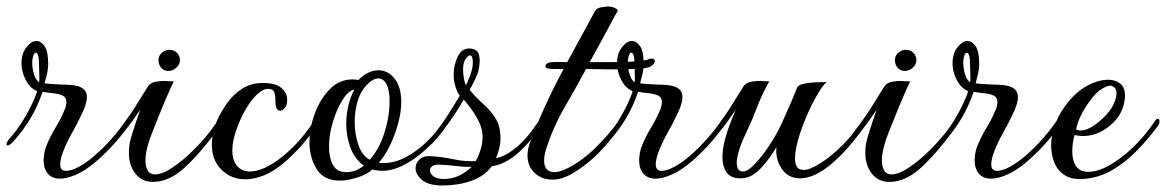

<svg xmlns="http://www.w3.org/2000/svg" viewBox="-30 -542 3583 590"><path d="M155 7Q130 7 117 -8.5Q104 -24 104 -49Q104 -60 106.5 -73.5Q109 -87 115 -100Q126 -126 140.5 -149.5Q155 -173 167 -201Q174 -216 174 -228Q174 -243 162 -248.5Q150 -254 133 -255.5Q116 -257 101 -260Q85 -214 63.5 -178Q42 -142 10 -106Q-1 -95 -6 -95Q-10 -95 -10 -99Q-10 -106 1 -118Q23 -143 40.5 -171.5Q58 -200 69.5 -225Q81 -250 84 -262Q62 -271 49 -296.5Q36 -322 36 -347Q36 -377 51 -396.5Q66 -416 82 -416Q96 -416 107 -400Q118 -384 118 -346Q118 -330 114 -313.5Q110 -297 107 -286Q119 -284 135 -283.5Q151 -283 162 -282Q175 -282 187.5 -281Q200 -280 210 -277Q237 -269 237 -244Q237 -222 220 -189Q207 -161 191 -133Q175 -105 164 -76Q160 -66 157.5 -55.5Q155 -45 155 -37Q155 -17 173 -17Q183 -17 199 -23Q227 -35 257.5 -61Q288 -87 315 -118Q342 -149 359 -175Q368 -188 375 -188Q379 -188 379 -183Q379 -176 371 -165Q354 -138 325.5 -105.5Q297 -73 265 -45.5Q233 -18 203 -5Q175 7 155 7ZM90 -289Q91 -293 91 -303Q91 -311 90.5 -320.5Q90 -330 90 -340Q90 -382 79 -380Q75 -379 72 -370Q69 -361 69 -349Q69 -332 74.5 -314Q80 -296 90 -289Z M488 -324Q473 -324 465 -334Q457 -344 457 -357Q457 -371 467.5 -380Q478 -389 490 -389Q505 -389 514 -379.5Q523 -370 523 -357Q523 -344 512 -334Q501 -324 488 -324ZM440 17Q406 17 386 -8.5Q366 -34 366 -73Q366 -101 376 -130Q381 -146 388 -167.5Q395 -189 401 -205Q388 -186 374.5 -167Q361 -148 345 -130Q336 -120 328 -120Q324 -120 324 -124Q324 -128 329 -134Q364 -179 387.5 -217Q411 -255 423 -274Q431 -288 449 -291Q467 -294 480 -293Q484 -293 489 -292.5Q494 -292 504 -292Q498 -280 485.5 -251.5Q473 -223 460 -190.5Q447 -158 437 -133Q428 -111 422.5 -89Q417 -67 417 -49Q417 -30 424 -18Q431 -6 446 -6Q466 -6 492 -22Q518 -38 544.5 -62Q571 -86 593.5 -111.5Q616 -137 629 -157Q633 -163 638 -163Q643 -163 643 -155Q643 -149 639 -144Q587 -73 538.5 -28Q490 17 440 17Z M724 9Q681 9 651 -20Q621 -49 621 -98Q621 -115 625 -134Q629 -153 638 -174Q649 -198 667.5 -224.5Q686 -251 713.5 -269Q741 -287 777 -287Q817 -287 834 -272.5Q851 -258 852 -241Q854 -222 846.5 -212Q839 -202 831 -202Q819 -202 817 -220Q816 -228 816 -239.5Q816 -251 812 -260Q808 -269 795 -269Q778 -269 760.5 -252.5Q743 -236 728 -211Q713 -186 703 -161Q684 -114 684 -80Q684 -49 698.5 -32Q713 -15 738 -15Q780 -15 837 -60Q870 -87 894.5 -116Q919 -145 943 -182Q946 -186 949 -186Q953 -186 955 -181.5Q957 -177 954 -172Q934 -139 903.5 -103Q873 -67 838 -38Q809 -14 779.5 -2.5Q750 9 724 9Z M1014 13Q965 13 943 -22.5Q921 -58 921 -105Q921 -149 937.5 -193.5Q954 -238 983.5 -268Q1013 -298 1053 -298Q1055 -298 1062 -297.5Q1069 -297 1071 -296Q1101 -326 1133 -326Q1162 -326 1182.5 -300.5Q1203 -275 1203 -229Q1203 -197 1193 -161Q1183 -125 1167.5 -93.5Q1152 -62 1134 -42Q1138 -41 1141 -41Q1144 -41 1148 -41Q1183 -41 1217 -59Q1251 -77 1281.5 -106.5Q1312 -136 1335 -171Q1340 -177 1342 -177Q1347 -177 1347 -170Q1347 -163 1343 -158Q1333 -140 1312 -116.5Q1291 -93 1263.5 -70Q1236 -47 1205 -32Q1174 -17 1143 -17Q1136 -17 1128.5 -18.5Q1121 -20 1114 -21Q1098 -6 1068 3.5Q1038 13 1014 13ZM1106 -51Q1135 -83 1151 -133Q1167 -183 1167 -229Q1167 -235 1167 -241Q1167 -247 1166 -252Q1163 -278 1154 -289.5Q1145 -301 1133 -301Q1115 -301 1095.5 -279.5Q1076 -258 1068 -228Q1060 -199 1060 -167Q1060 -130 1071 -97.5Q1082 -65 1106 -51ZM1034 -13Q1063 -13 1088 -33Q1060 -53 1047 -88Q1034 -123 1034 -162Q1034 -190 1040.5 -217.5Q1047 -245 1059 -267Q1040 -263 1022 -234Q1004 -205 992.5 -166Q981 -127 981 -91Q981 -58 993 -35.5Q1005 -13 1034 -13Z M1330 28Q1287 28 1267 11Q1247 -6 1247 -25Q1247 -41 1259.5 -52.5Q1272 -64 1295 -62Q1329 -60 1364 -52.5Q1399 -45 1432 -47Q1441 -63 1447 -83Q1453 -103 1453 -122Q1453 -144 1442.5 -166Q1432 -188 1418.5 -206.5Q1405 -225 1395 -236Q1375 -201 1351.5 -168Q1328 -135 1301 -104Q1291 -93 1284 -93Q1280 -93 1280 -97Q1280 -101 1291 -114Q1320 -148 1345 -187Q1370 -226 1383 -248Q1376 -256 1370 -274.5Q1364 -293 1364 -312Q1364 -341 1376 -367Q1388 -393 1412 -393Q1426 -393 1435 -385.5Q1444 -378 1444 -356Q1444 -349 1443 -341Q1442 -333 1440 -323Q1436 -310 1427 -292Q1418 -274 1413 -266Q1434 -241 1456 -221.5Q1478 -202 1493 -178Q1508 -154 1508 -115Q1508 -102 1504 -85.5Q1500 -69 1494 -56Q1520 -60 1553.5 -86.5Q1587 -113 1619 -161Q1626 -172 1634 -172Q1639 -172 1639 -167Q1639 -164 1636 -159Q1599 -104 1560.5 -70.5Q1522 -37 1481 -31Q1458 0 1417.5 14Q1377 28 1330 28ZM1402 -280Q1405 -288 1410.5 -299.5Q1416 -311 1420 -327Q1423 -339 1423 -349Q1423 -372 1414 -372Q1409 -372 1401 -361Q1393 -350 1393 -328Q1393 -315 1395.5 -301Q1398 -287 1402 -280ZM1333 8Q1360 8 1381.5 -2.5Q1403 -13 1419 -29Q1393 -29 1370 -32Q1347 -35 1321 -36Q1306 -37 1298.5 -31.5Q1291 -26 1291 -18Q1291 -9 1301.5 -0.5Q1312 8 1333 8Z M1668 10Q1635 10 1613 -10.5Q1591 -31 1591 -64Q1591 -81 1597 -99Q1617 -154 1644 -213.5Q1671 -273 1702 -330H1668Q1646 -330 1646 -339Q1646 -344 1652.5 -347.5Q1659 -351 1668 -351Q1678 -352 1689 -351.5Q1700 -351 1713 -351L1799 -509Q1803 -517 1817.5 -519.5Q1832 -522 1839 -522Q1850 -522 1860.5 -517Q1871 -512 1867 -506Q1864 -502 1854.5 -484Q1845 -466 1832 -442Q1819 -418 1805.5 -393.5Q1792 -369 1782 -351H1825Q1850 -351 1878.5 -351.5Q1907 -352 1930 -354Q1953 -356 1960 -359Q1966 -362 1972 -362Q1982 -362 1982 -354Q1982 -345 1968 -337Q1958 -332 1929 -330.5Q1900 -329 1862 -329H1828Q1815 -329 1800 -329.5Q1785 -330 1771 -330Q1738 -269 1703.5 -209.5Q1669 -150 1648 -83Q1642 -64 1642 -49Q1642 -13 1674 -13Q1690 -13 1714 -25Q1758 -47 1800 -88Q1842 -129 1873 -173Q1878 -181 1884 -181Q1888 -181 1888 -176Q1888 -171 1884 -164Q1852 -116 1813.5 -76Q1775 -36 1726 -7Q1695 10 1668 10Z M1985 7Q1960 7 1947 -8.5Q1934 -24 1934 -49Q1934 -60 1936.5 -73.5Q1939 -87 1945 -100Q1956 -126 1970.5 -149.5Q1985 -173 1997 -201Q2004 -216 2004 -228Q2004 -243 1992 -248.5Q1980 -254 1963 -255.5Q1946 -257 1931 -260Q1915 -214 1893.5 -178Q1872 -142 1840 -106Q1829 -95 1824 -95Q1820 -95 1820 -99Q1820 -106 1831 -118Q1853 -143 1870.5 -171.5Q1888 -200 1899.5 -225Q1911 -250 1914 -262Q1892 -271 1879 -296.5Q1866 -322 1866 -347Q1866 -377 1881 -396.5Q1896 -416 1912 -416Q1926 -416 1937 -400Q1948 -384 1948 -346Q1948 -330 1944 -313.5Q1940 -297 1937 -286Q1949 -284 1965 -283.5Q1981 -283 1992 -282Q2005 -282 2017.5 -281Q2030 -280 2040 -277Q2067 -269 2067 -244Q2067 -222 2050 -189Q2037 -161 2021 -133Q2005 -105 1994 -76Q1990 -66 1987.5 -55.5Q1985 -45 1985 -37Q1985 -17 2003 -17Q2013 -17 2029 -23Q2057 -35 2087.5 -61Q2118 -87 2145 -118Q2172 -149 2189 -175Q2198 -188 2205 -188Q2209 -188 2209 -183Q2209 -176 2201 -165Q2184 -138 2155.5 -105.5Q2127 -73 2095 -45.5Q2063 -18 2033 -5Q2005 7 1985 7ZM1920 -289Q1921 -293 1921 -303Q1921 -311 1920.5 -320.5Q1920 -330 1920 -340Q1920 -382 1909 -380Q1905 -379 1902 -370Q1899 -361 1899 -349Q1899 -332 1904.5 -314Q1910 -296 1920 -289Z M2246 6Q2215 6 2202.5 -12.5Q2190 -31 2190 -58Q2190 -84 2197.5 -112.5Q2205 -141 2215 -166Q2225 -191 2231 -205Q2218 -186 2204.5 -167Q2191 -148 2175 -130Q2166 -120 2158 -120Q2154 -120 2154 -124Q2154 -128 2159 -134Q2194 -179 2217.5 -217Q2241 -255 2253 -274Q2261 -288 2279 -291Q2297 -294 2310 -293Q2314 -293 2319 -292.5Q2324 -292 2334 -292Q2313 -256 2297 -214Q2281 -172 2263 -134Q2248 -103 2241 -80Q2234 -57 2234 -42Q2234 -15 2253 -15Q2268 -15 2291 -39.5Q2314 -64 2338 -101Q2362 -138 2378 -176Q2390 -202 2401.5 -229Q2413 -256 2420 -274Q2424 -281 2439.5 -284.5Q2455 -288 2474.5 -289Q2494 -290 2510 -290Q2497 -278 2480.5 -249.5Q2464 -221 2448.5 -185Q2433 -149 2423 -114Q2413 -79 2413 -54Q2413 -50 2413.5 -46Q2414 -42 2415 -38Q2420 -20 2439 -20Q2444 -20 2449.5 -21Q2455 -22 2462 -25Q2490 -37 2520 -61Q2550 -85 2577 -115Q2604 -145 2622 -172Q2631 -185 2637 -185Q2640 -185 2640 -181Q2640 -173 2632 -161Q2614 -134 2587.5 -102Q2561 -70 2530.5 -43Q2500 -16 2470 -3Q2448 6 2429 6Q2391 6 2371.5 -24.5Q2352 -55 2356 -90Q2333 -51 2305.5 -22.5Q2278 6 2246 6Z M2751 -324Q2736 -324 2728 -334Q2720 -344 2720 -357Q2720 -371 2730.5 -380Q2741 -389 2753 -389Q2768 -389 2777 -379.5Q2786 -370 2786 -357Q2786 -344 2775 -334Q2764 -324 2751 -324ZM2703 17Q2669 17 2649 -8.5Q2629 -34 2629 -73Q2629 -101 2639 -130Q2644 -146 2651 -167.5Q2658 -189 2664 -205Q2651 -186 2637.5 -167Q2624 -148 2608 -130Q2599 -120 2591 -120Q2587 -120 2587 -124Q2587 -128 2592 -134Q2627 -179 2650.5 -217Q2674 -255 2686 -274Q2694 -288 2712 -291Q2730 -294 2743 -293Q2747 -293 2752 -292.5Q2757 -292 2767 -292Q2761 -280 2748.5 -251.5Q2736 -223 2723 -190.5Q2710 -158 2700 -133Q2691 -111 2685.5 -89Q2680 -67 2680 -49Q2680 -30 2687 -18Q2694 -6 2709 -6Q2729 -6 2755 -22Q2781 -38 2807.5 -62Q2834 -86 2856.5 -111.5Q2879 -137 2892 -157Q2896 -163 2901 -163Q2906 -163 2906 -155Q2906 -149 2902 -144Q2850 -73 2801.5 -28Q2753 17 2703 17Z M3016 7Q2991 7 2978 -8.5Q2965 -24 2965 -49Q2965 -60 2967.5 -73.5Q2970 -87 2976 -100Q2987 -126 3001.5 -149.5Q3016 -173 3028 -201Q3035 -216 3035 -228Q3035 -243 3023 -248.5Q3011 -254 2994 -255.5Q2977 -257 2962 -260Q2946 -214 2924.5 -178Q2903 -142 2871 -106Q2860 -95 2855 -95Q2851 -95 2851 -99Q2851 -106 2862 -118Q2884 -143 2901.5 -171.5Q2919 -200 2930.5 -225Q2942 -250 2945 -262Q2923 -271 2910 -296.5Q2897 -322 2897 -347Q2897 -377 2912 -396.5Q2927 -416 2943 -416Q2957 -416 2968 -400Q2979 -384 2979 -346Q2979 -330 2975 -313.5Q2971 -297 2968 -286Q2980 -284 2996 -283.5Q3012 -283 3023 -282Q3036 -282 3048.5 -281Q3061 -280 3071 -277Q3098 -269 3098 -244Q3098 -222 3081 -189Q3068 -161 3052 -133Q3036 -105 3025 -76Q3021 -66 3018.5 -55.5Q3016 -45 3016 -37Q3016 -17 3034 -17Q3044 -17 3060 -23Q3088 -35 3118.5 -61Q3149 -87 3176 -118Q3203 -149 3220 -175Q3229 -188 3236 -188Q3240 -188 3240 -183Q3240 -176 3232 -165Q3215 -138 3186.5 -105.5Q3158 -73 3126 -45.5Q3094 -18 3064 -5Q3036 7 3016 7ZM2951 -289Q2952 -293 2952 -303Q2952 -311 2951.5 -320.5Q2951 -330 2951 -340Q2951 -382 2940 -380Q2936 -379 2933 -370Q2930 -361 2930 -349Q2930 -332 2935.5 -314Q2941 -296 2951 -289Z M3297 8Q3262 10 3240.5 -4.5Q3219 -19 3209.5 -43.5Q3200 -68 3200 -95Q3200 -110 3203 -125Q3206 -140 3210 -153Q3221 -185 3240 -212Q3259 -239 3281 -258Q3302 -276 3327.5 -286.5Q3353 -297 3375 -297Q3397 -297 3412 -285.5Q3427 -274 3427 -248Q3427 -234 3421 -213Q3410 -178 3374.5 -151Q3339 -124 3298 -124Q3286 -124 3272 -127Q3265 -102 3265 -76Q3265 -49 3276.5 -31.5Q3288 -14 3314 -14Q3344 -14 3380 -34.5Q3416 -55 3452.5 -90Q3489 -125 3519 -170Q3523 -177 3528 -177Q3533 -177 3533 -169Q3533 -161 3528 -155Q3501 -118 3466 -81.5Q3431 -45 3389 -20Q3347 5 3297 8ZM3291 -141Q3308 -141 3328 -154Q3348 -167 3365.5 -185Q3383 -203 3390 -218Q3401 -240 3401 -255Q3401 -269 3393.5 -274Q3386 -279 3382 -279Q3372 -279 3354.5 -268Q3337 -257 3320 -233Q3304 -212 3292 -188Q3280 -164 3277 -144Q3283 -141 3291 -141Z"/></svg>

Font: Gwendolyn
Style: Bold
Weight: 700
Designer: Robert E. Leuschke
Foundry: Robert E. Leuschke
Version: Version 1.010; ttfautohint (v1.8.3)